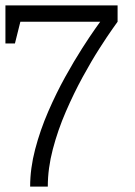

<svg xmlns="http://www.w3.org/2000/svg" viewBox="-20 -620 498 707"><path d="M156 67H91Q91 0 109.5 -70.5Q128 -141 157.5 -209Q187 -277 220 -336.5Q253 -396 282.5 -442Q312 -488 330.5 -514Q349 -540 349 -540H0V-600H413V-540Q413 -540 394.5 -514Q376 -488 346.5 -442Q317 -396 284.5 -336.5Q252 -277 222.5 -209Q193 -141 174.5 -70.5Q156 0 156 67ZM0 -460V-600H70L35 -460Z"/></svg>

Font: Epunda Slab Light
Style: Regular
Weight: 300
Designer: Simon Atzbach
Foundry: typofactur
Version: Version 1.102